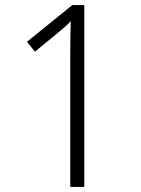

<svg xmlns="http://www.w3.org/2000/svg" viewBox="-20 -734 553 754"><path d="M311 0H256V-528Q256 -567 256.5 -595.5Q257 -624 258 -651Q247 -639 235.5 -629Q224 -619 206 -604L117 -531L86 -570L264 -714H311Z"/></svg>

Font: Noto Sans Lao Looped SemiCondensed Light
Style: Regular
Weight: 300
Width: 4
Designer: Mark Frömberg, Ben Mitchell
Foundry: The Fontpad Ltd
Version: Version 1.002; ttfautohint (v1.8.4.7-5d5b)